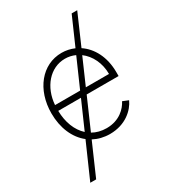

<svg xmlns="http://www.w3.org/2000/svg" viewBox="-222 -834 1014 1147"><g transform="rotate(-30 285.0 -261.0)"><path d="M501.4 -727.3H463.1L378.9 -535.5C351.9 -547.2 322.8 -553.6 292.3 -553.6C157 -553.6 59.7 -433.2 59.7 -270.2C59.7 -169.4 96.2 -85.2 159.4 -35.9L53.6 204.5H94.1L190.3 -15.6C223 1.8 260.7 11.4 302.6 11.4C410.2 11.4 476.2 -51.5 501.1 -106.5L461.6 -122.5C441.4 -82 391.3 -28.8 302.6 -28.8C266 -28.8 234 -37.3 206.7 -52.9L298.7 -263.1H518.8V-290.1C518.8 -395.6 474.4 -475.5 410.2 -518.1ZM276.3 -302.6H103.3C111.9 -421.5 188.9 -513.1 292.3 -513.1C317.1 -513.1 340.9 -507.8 362.2 -497.9ZM259.2 -263.1 176.5 -74.9C130 -116.8 103.7 -184.3 102.6 -263.1ZM393.1 -479.8C443.2 -442.5 475.5 -377.8 475.5 -302.6H315.7Z"/></g></svg>

Font: Karasuma Gothic
Style: Thin
Weight: 200
Designer: Rasmus Andersson / Ryoko Ishizuka
Foundry: rsms
Version: Version 1.00